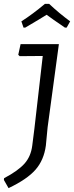

<svg xmlns="http://www.w3.org/2000/svg" viewBox="-51 -867 381 988"><path d="M194 -212 185 -118Q175 -43 131.5 6.5Q88 56 -7 101L-31 59L-30 50Q42 12 75 -25Q108 -62 115 -118L126 -205L169 -579L50 -578L43 -585L55 -640H252ZM59 -757Q117 -794 180 -847H202Q253 -799 310 -757L292 -725H283Q214 -772 189 -791Q159 -772 79 -725H70Z"/></svg>

Font: Alegreya Sans SC
Style: Italic
Weight: 400
Italic angle: -7°
Designer: Juan Pablo del Peral
Foundry: Huerta Tipografica
Version: Version 2.008; ttfautohint (v1.6)